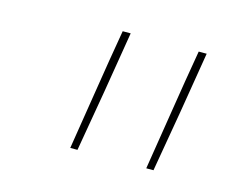

<svg xmlns="http://www.w3.org/2000/svg" viewBox="-58 -856 615 488"><g transform="rotate(15 250.0 -611.5)"><path d="M159 -451Q172 -531 184.5 -611Q197 -691 211 -772H232Q219 -691 205.5 -611Q192 -531 178 -451ZM359 -451Q372 -531 384.5 -611Q397 -691 411 -772H432Q419 -691 405.5 -611Q392 -531 378 -451Z"/></g></svg>

Font: Iosevka Slab Thin
Style: Italic
Weight: 100
Italic angle: -9°
Monospace: yes
Designer: Belleve Invis
Foundry: Belleve Invis
Version: Version 11.1.1; ttfautohint (v1.8.3)